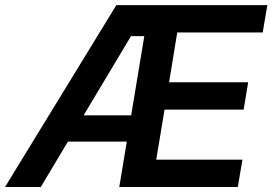

<svg xmlns="http://www.w3.org/2000/svg" viewBox="-43 -748 1089 768"><path d="M-22.9 0 422.4 -727.5H1026.4L1007.8 -618.2H666L633.3 -418.9H949.7L931.6 -309.6H615.2L582 -109.4H926.8L908.2 0H434.1L534.2 -603.5H481L120.1 0ZM176.8 -181.6 194.3 -286.6H550.8L533.7 -181.6Z"/></svg>

Font: Inter 16pt SemiBold
Style: Italic
Weight: 600
Italic angle: -9.3988°
Version: Version 4.001;git-66647c0bb